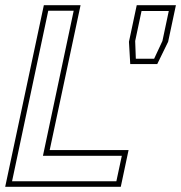

<svg xmlns="http://www.w3.org/2000/svg" viewBox="-32 -720 698 740"><path d="M-12 0 137 -700H278.5L159.5 -141.5H463.5L433.5 0ZM14.5 -21.5H416.5L437.5 -119.5H133.5L252 -678.5H154ZM470 -473 465 -559 495 -700H646L616 -559L574 -473ZM491.5 -493.5H562L594 -562L618.5 -677.5H513.5L489 -562Z"/></svg>

Font: Tourney ExtraLight
Style: Italic
Weight: 250
Italic angle: -12°
Version: Version 1.015